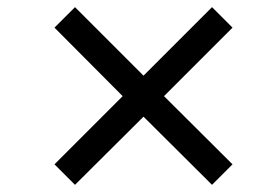

<svg xmlns="http://www.w3.org/2000/svg" viewBox="-20 -578 772 535"><path d="M437 -310.1 627.9 -120.1 570.8 -63 379.9 -252.9 189 -63 131.8 -120.1 321.8 -310.1 131.8 -501 189 -558.1 379.9 -367.2 570.8 -558.1 627.9 -501Z"/></svg>

Font: Oakes Grotesk
Style: Medium Italic
Weight: 500
Designer: Samuel Oakes
Foundry: Samuel Oakes
Version: Version 1.0 | wf-rip DC20170320